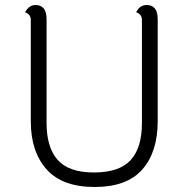

<svg xmlns="http://www.w3.org/2000/svg" viewBox="-20 -740 730 767"><path d="M103 -256V-660Q103 -683 80 -691Q96 -720 122 -720Q166 -720 166 -663V-249Q166 -151 210.5 -101Q255 -51 355.5 -51Q456 -51 501.5 -100Q547 -149 547 -249V-660Q547 -683 524 -691Q538 -720 566 -720Q610 -720 610 -663V-256Q610 -133 548.5 -63Q487 7 358 7Q229 7 166 -63.5Q103 -134 103 -256Z"/></svg>

Font: Laila Light
Style: Regular
Weight: 300
Designer: Hitesh Malaviya
Foundry: Indian Type Foundry
Version: Version 1.302;PS 1.0;hotconv 1.0.78;makeotf.lib2.5.61930; tt